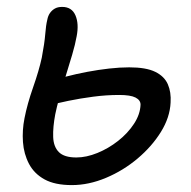

<svg xmlns="http://www.w3.org/2000/svg" viewBox="-20 -526 552 556"><path d="M188 10Q139 10 109 -6.5Q79 -23 64 -51.5Q49 -80 46.5 -114.5Q44 -149 51 -184Q59 -225 76 -273.5Q93 -322 101 -359Q109 -401 111 -427Q113 -453 117 -469Q119 -480 124.5 -488Q130 -496 138.5 -501Q147 -506 160 -506Q188 -506 198.5 -481.5Q209 -457 202 -421Q198 -398 189 -367.5Q180 -337 170 -305Q160 -273 152 -244Q144 -215 140 -195Q133 -158 134 -129.5Q135 -101 150.5 -85.5Q166 -70 201 -70Q230 -70 262 -83Q294 -96 322 -118Q350 -140 368 -167.5Q386 -195 387 -223Q387 -236 372.5 -243.5Q358 -251 325 -251Q288 -251 250 -246Q212 -241 178 -234Q144 -227 119 -220Q110 -219 102.5 -223Q95 -227 91.5 -234Q88 -241 90 -250Q92 -265 99.5 -274.5Q107 -284 123 -289Q144 -297 172.5 -304.5Q201 -312 233 -318Q265 -324 296 -327.5Q327 -331 354 -331Q403 -331 429.5 -318Q456 -305 466 -282Q476 -259 474 -229Q472 -186 446 -144Q420 -102 378.5 -67Q337 -32 287 -11Q237 10 188 10Z"/></svg>

Font: Shantell Sans
Style: Italic
Weight: 400
Italic angle: -11°
Designer: Stephen Nixon, Anya Danilova, Shantell Martin
Foundry: Arrow Type
Version: Version 1.011;[c5ecc13dd]